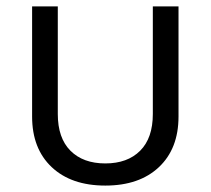

<svg xmlns="http://www.w3.org/2000/svg" viewBox="-20 -566 656 598"><path d="M308 12Q202 12 141 -45.5Q80 -103 80 -203V-546H160V-211Q160 -136 199.5 -96.5Q239 -57 308 -57Q377 -57 416.5 -96.5Q456 -136 456 -211V-546H536V-203Q536 -103 475 -45.5Q414 12 308 12Z"/></svg>

Font: IBM Plex Sans Thai
Style: Regular
Weight: 400
Designer: Mike Abbink, Paul van der Laan, Pieter van Rosmalen, Ben Mitchell, Mark Frömberg
Foundry: Bold Monday
Version: Version 1.2